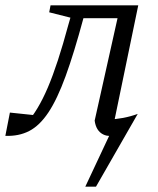

<svg xmlns="http://www.w3.org/2000/svg" viewBox="-61 -504 592 718"><path d="M-41 4 -24 -83 81 -72 37 -42Q81 -90 118 -177Q155 -264 194 -409L213 -475L234 -430L123 -458L128 -484H456L407 -436H251Q216 -306 184.5 -219.5Q153 -133 120 -83.5Q87 -34 48 -14Q9 6 -41 4ZM361 -25 345 -57Q372 -58 399 -63Q426 -68 454 -78L298 194H258L365 -34L382 -7Q351 12 324.5 -1.5Q298 -15 293 -53L383 -456L456 -484Z"/></svg>

Font: Piazzolla 24pt
Style: Italic
Weight: 400
Italic angle: -11.3°
Designer: Juan Pablo del Peral
Foundry: Huerta Tipografica
Version: Version 2.005